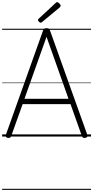

<svg xmlns="http://www.w3.org/2000/svg" viewBox="-20 -1279 873 1799"><path d="M54 13Q39 10 35 3Q31 -4 35 -16L383 -992Q387 -1005 394.5 -1010Q402 -1015 416 -1015Q431 -1015 438 -1010Q445 -1005 449 -992L798 -16Q802 -4 797.5 3Q793 10 778 13Q764 15 757.5 10.5Q751 6 745 -10L641 -303H192L87 -10Q82 5 75.5 10Q69 15 54 13ZM209 -353H622L416 -934ZM361 -1066Q354 -1066 345 -1075Q336 -1084 336 -1091Q336 -1093 337 -1096.5Q338 -1100 342 -1103L500 -1250Q504 -1253 507 -1256Q510 -1259 514 -1259Q521 -1259 529 -1253Q537 -1247 542.5 -1239.5Q548 -1232 548 -1225Q548 -1221 546.5 -1218Q545 -1215 540 -1210L375 -1073Q370 -1070 367.5 -1068Q365 -1066 361 -1066ZM0 490H833V500H0ZM0 -20H833V0H0ZM0 -505H833V-500H0ZM0 -1010H833V-1000H0Z"/></svg>

Font: Playwrite ES Deco Guides
Style: Regular
Weight: 400
Designer: Veronika Burian, José Scaglione
Foundry: TypeTogether
Version: Version 1.003